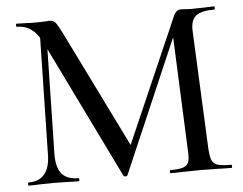

<svg xmlns="http://www.w3.org/2000/svg" viewBox="-47 -682 937 739"><g transform="rotate(-5 421.0 -312.5)"><path d="M129 -602 154 -600 144 -114Q143 -62 163 -37Q183 -12 228 -12Q231 -12 231 -6Q231 0 228 0Q201 0 186 -1L131 -2L76 -1Q62 0 35 0Q33 0 33 -6Q33 -12 35 -12Q118 -12 119 -114ZM819 0Q786 0 767 -1L697 -2L630 -1Q613 0 583 0Q581 0 581 -6Q581 -12 583 -12Q617 -12 633 -17.5Q649 -23 654 -37Q659 -51 657 -81L637 -552L676 -608L417 -7Q415 -3 409 -3Q403 -3 401 -7L140 -542Q122 -579 98 -596Q74 -613 42 -613Q40 -613 40 -619Q40 -625 42 -625L82 -624Q94 -623 113 -623Q135 -623 149 -624Q163 -625 171 -625Q184 -625 192 -616Q200 -607 217 -573L444 -112L407 -48L648 -600Q658 -625 678 -625Q684 -625 694 -624Q704 -623 720 -623L771 -624Q783 -625 806 -625Q808 -625 808 -619Q808 -613 806 -613Q756 -613 735 -597Q714 -581 715 -541L736 -81Q738 -50 744 -36Q750 -22 766.5 -17Q783 -12 819 -12Q821 -12 821 -6Q821 0 819 0Z"/></g></svg>

Font: Cormorant Unicase Medium
Style: Regular
Weight: 500
Designer: Christian Thalmann (Catharsis Fonts)
Foundry: Catharsis Fonts
Version: Version 4.000